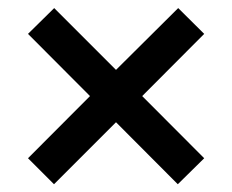

<svg xmlns="http://www.w3.org/2000/svg" viewBox="-20 -617 581 480"><path d="M115 -156.4 50 -221.4 205 -376.8 50 -532.3 115.5 -596.8 270 -442.3 425.5 -596.8 490.5 -532.3 335.5 -376.8 490.5 -221.4 424.5 -156.4 270 -311.4Z"/></svg>

Font: Spartan MB SemBd
Style: Regular
Weight: 600
Designer: Matt Bailey, Mirko Velimirovic
Foundry: Matt Bailey
Version: Version 1.005